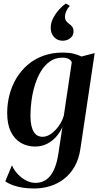

<svg xmlns="http://www.w3.org/2000/svg" viewBox="-20 -824 574 1094"><path d="M438 24.5Q429.5 82.5 405.2 125Q381 167.5 345.2 195.2Q309.5 223 265.8 236.5Q222 250 174 250Q140 250 109.2 245.2Q78.5 240.5 53.2 231.2Q28 222 10 209L48 118Q60 145.5 81.5 168.2Q103 191 129.2 204.5Q155.5 218 182 218Q217 218 243 200Q269 182 286.5 145Q304 108 312.5 52.5L335.5 -100Q323 -71.5 301 -46Q279 -20.5 248.5 -4.8Q218 11 180 11Q135 11 98.8 -10Q62.5 -31 41.8 -73.5Q21 -116 21 -180.5Q21 -233 34 -283.5Q47 -334 73 -377.5Q99 -421 137.2 -454.2Q175.5 -487.5 226.2 -506Q277 -524.5 339.5 -524.5Q373 -524.5 398.5 -518.2Q424 -512 444.5 -502L519.5 -521.5ZM389 -470Q384 -481 371 -488.2Q358 -495.5 336 -495.5Q295.5 -495.5 265 -474.2Q234.5 -453 213.2 -417.8Q192 -382.5 178.8 -339.2Q165.5 -296 159.5 -250.8Q153.5 -205.5 153.5 -165.5Q153.5 -131.5 158.8 -108.2Q164 -85 173.5 -70.8Q183 -56.5 195.5 -50.5Q208 -44.5 222.5 -44.5Q247 -44.5 271.2 -61.8Q295.5 -79 315 -106.5Q334.5 -134 343.5 -164.5ZM336 -592Q307.5 -592 288.2 -612.5Q269 -633 269 -665.5Q269 -695 284 -722.8Q299 -750.5 319 -772Q339 -793.5 354.5 -803.5H355.5L376 -792V-788Q363.5 -775 356.8 -758.8Q350 -742.5 350 -729.5Q350 -716.5 355 -707.5Q360 -698.5 374 -688Q385 -680.5 392 -670.5Q399 -660.5 399 -645.5Q399 -628.5 390 -616.5Q381 -604.5 367.2 -598.2Q353.5 -592 339.5 -592Z"/></svg>

Font: Merriweather 120pt SemiBold
Style: Italic
Weight: 600
Italic angle: -7.8°
Version: Version 2.101